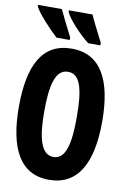

<svg xmlns="http://www.w3.org/2000/svg" viewBox="-101 -989 702 1057"><g transform="rotate(10 250.0 -461.0)"><path d="M332 -770H400V-784C366 -850 339 -904 328 -930H196V-921C214 -882 276 -814 332 -770ZM155 -770H229V-784C195 -850 171 -899 157 -930H24V-921C41 -885 113 -808 155 -770ZM249 8C413 8 483 -130 483 -358C483 -588 413 -725 249 -725C84 -725 17 -590 17 -360C17 -130 86 8 249 8ZM252 -120C182 -120 159 -212 159 -359C159 -507 181 -596 251 -596C319 -596 341 -515 341 -358C341 -214 322 -120 252 -120Z"/></g></svg>

Font: Noto Sans Mono ExtraCondensed ExtraBold
Style: Regular
Weight: 800
Width: 2
Designer: Monotype Design Team
Foundry: Monotype Imaging Inc.
Version: Version 2.014